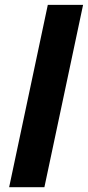

<svg xmlns="http://www.w3.org/2000/svg" viewBox="-20 -780 366 800"><path d="M165 0H18.1L179.2 -759.8H326.2Z"/></svg>

Font: TypoPRO Open Sans
Style: Bold Italic
Weight: 700
Italic angle: -12°
Foundry: Ascender Corporation
Version: Version 1.10